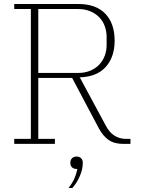

<svg xmlns="http://www.w3.org/2000/svg" viewBox="-20 -718 706 958"><path d="M51 -25H134V-673H51V-698H371Q459 -698 505.5 -649.5Q552 -601 552 -515Q552 -434 508 -384.5Q464 -335 378 -332L508 -91Q542 -25 610 -25H631V0H595Q550 0 521.5 -20Q493 -40 473 -78L340 -329H171V-25H254V0H51ZM171 -354H369Q404 -354 431 -365.5Q458 -377 476 -396.5Q494 -416 503 -441Q512 -466 512 -494V-534Q512 -561 503 -586.5Q494 -612 476 -631Q458 -650 431 -661.5Q404 -673 369 -673H171ZM322 220Q342 194 351.5 172Q361 150 366 125H362Q348 125 339.5 117Q331 109 331 95V93Q331 80 339.5 71.5Q348 63 362 63Q376 63 384.5 71.5Q393 80 393 93V96Q393 126 378.5 160Q364 194 341 220H322Z"/></svg>

Font: IBM Plex Serif ExtLt
Style: Regular
Weight: 200
Designer: Mike Abbink, Paul van der Laan, Pieter van Rosmalen
Foundry: Bold Monday
Version: Version 3.001